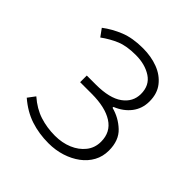

<svg xmlns="http://www.w3.org/2000/svg" viewBox="-153 -663 796 796"><g transform="rotate(45 245.0 -265.0)"><path d="M244 13Q188 13 139.5 -3Q91 -19 47 -57L71 -89Q110 -55 152 -41.5Q194 -28 241 -28Q283 -28 317.5 -42.5Q352 -57 373 -83.5Q394 -110 394 -146Q394 -202 349.5 -230.5Q305 -259 226 -259H158V-298H211Q291 -298 331 -327Q371 -356 371 -403Q371 -453 333.5 -477.5Q296 -502 242 -502Q188 -502 153.5 -487.5Q119 -473 86 -449L62 -482Q96 -508 139 -525.5Q182 -543 243 -543Q291 -543 330.5 -528Q370 -513 394 -482.5Q418 -452 418 -406Q418 -364 394 -332.5Q370 -301 328 -284V-279Q374 -267 408.5 -234.5Q443 -202 443 -143Q443 -108 427.5 -79.5Q412 -51 384.5 -30.5Q357 -10 321 1.5Q285 13 244 13Z"/></g></svg>

Font: Noto Sans JP ExtraLight
Style: Regular
Weight: 250
Designer: Ryoko NISHIZUKA  (kana, bopomofo & ideographs); Paul D. Hunt (Latin, Greek & Cyrillic); Sandoll Communications , Soo-you
Foundry: Adobe
Version: Version 2.004-H2;hotconv 1.0.118;makeotfexe 2.5.65603